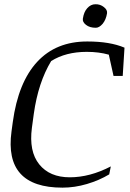

<svg xmlns="http://www.w3.org/2000/svg" viewBox="-20 -865 608 896"><path d="M388.2 -671.4Q493.2 -671.4 561 -642.6L552.7 -510.7H509.8L487.8 -609.9Q441.4 -623 384.8 -623Q287.1 -623 218.8 -580.1Q158.2 -480 137.7 -333.5L128.9 -268.6Q114.3 -158.7 163.1 -98.1Q211.9 -37.6 305.7 -37.6Q399.4 -37.6 497.1 -88.4L489.7 -51.3Q443.4 -23.4 385.7 -6.3Q328.1 10.7 271.5 10.7Q-2 10.7 33.7 -251.5L39.6 -294.9Q64.9 -480.5 153.3 -576.2Q241.7 -671.9 388.2 -671.4ZM464.8 -832Q481.9 -818.8 479.5 -802.7Q474.6 -772.9 459 -753.9Q442.9 -735.4 427.2 -735.4Q398.4 -735.4 381.3 -749Q364.3 -762.2 366.7 -777.8Q369.1 -793.9 374 -805.7Q378.9 -817.4 386.7 -826.2Q403.3 -845.2 425.3 -845.2Q447.8 -845.7 464.8 -832Z"/></svg>

Font: NoticiaText-Italic
Style: Italic
Weight: 400
Italic angle: -8°
Designer: JM Sole
Foundry: JM Sole
Version: Version 1.003